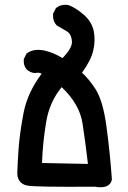

<svg xmlns="http://www.w3.org/2000/svg" viewBox="-20 -773 540 807"><path d="M378.9 11.7Q127.9 13.7 93.3 6.8Q73.2 2.4 62.7 -11.5Q52.2 -25.4 52.7 -46.9Q53.7 -83.5 58.1 -147Q62.5 -211.4 79.1 -298.8Q95.7 -383.8 154.8 -462.9Q144.5 -469.7 128.9 -466.3L127.4 -465.8H126Q116.7 -466.8 108.4 -470.5Q100.1 -474.1 93.3 -480L92.8 -480.5L92.3 -481Q77.6 -497.6 80.1 -523.4V-525.4L81.1 -526.9L90.8 -546.4L91.8 -548.8L94.2 -549.8Q123 -569.8 167 -560.5Q205.6 -551.8 242.7 -528.8Q285.6 -572.8 282.2 -601.1Q281.2 -611.3 278.3 -619.4Q275.4 -627.4 271.2 -632.6Q267.1 -637.7 261.2 -641.1Q239.3 -653.8 219.7 -665.5L218.3 -666L217.3 -667.5Q200.7 -686 203.1 -713.9V-715.3L204.1 -717.3L213.9 -736.8L214.8 -738.8L216.8 -740.2Q237.8 -756.3 266.1 -752L267.1 -751.5H268.1Q296.9 -741.2 330.6 -712.4Q365.2 -683.1 374 -642.6Q377.9 -623 377.4 -602.3Q377 -581.5 371.6 -559.6Q362.3 -519.5 324.7 -467.3Q338.9 -454.6 352.8 -437.7Q366.7 -420.9 380.9 -399.4Q397 -374.5 408.7 -334.7Q420.4 -294.9 427.7 -239.7Q442.4 -130.9 450.2 -20V-19V-17.6Q445.3 3.4 426.3 10.3Q407.2 17.1 378.9 11.7ZM349.6 -84Q339.8 -169.4 327.1 -252.9Q314.9 -335 239.3 -406.7Q187 -343.8 173.3 -255.9Q166 -210.9 161.9 -168.7Q157.7 -126.5 156.7 -87.9Z"/></svg>

Font: NaikaiFont
Style: Bold
Weight: 700
Version: Version 1.89